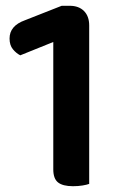

<svg xmlns="http://www.w3.org/2000/svg" viewBox="-20 -635 414 663"><path d="M288 0Q280 3 265 5.5Q250 8 232 8Q197 8 180.5 -5Q164 -18 164 -50V-490L50 -444Q36 -451 24.5 -465Q13 -479 13 -502Q13 -546 66 -565L193 -615H221Q252 -615 270 -597Q288 -579 288 -547Z"/></svg>

Font: Baloo Bhaijaan 2 SemiBold
Style: Regular
Weight: 600
Designer: Sanskriti Dholi, Noopur Datye and Ek Type
Foundry: Ek Type
Version: Version 1.700